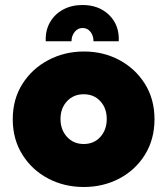

<svg xmlns="http://www.w3.org/2000/svg" viewBox="-20 -736 669 768"><path d="M315 12Q237 12 172.5 -22Q108 -56 69.5 -117.5Q31 -179 31 -259Q31 -339 69.5 -400Q108 -461 173 -495.5Q238 -530 316 -530Q394 -530 458 -495.5Q522 -461 560 -400Q598 -339 598 -259Q598 -179 560 -117.5Q522 -56 457.5 -22Q393 12 315 12ZM315 -160Q356 -160 381.5 -188.5Q407 -217 407 -260Q407 -303 381.5 -331Q356 -359 315 -359Q274 -359 248 -331Q222 -303 222 -260Q222 -217 248 -188.5Q274 -160 315 -160ZM310 -716Q266 -716 232 -697.5Q198 -679 179.5 -646Q161 -613 163 -571H266Q266 -592 278.5 -608Q291 -624 310 -624Q330 -624 342 -608.5Q354 -593 354 -571H455Q458 -635 417 -675.5Q376 -716 310 -716Z"/></svg>

Font: MuseoModerno Black
Style: Regular
Weight: 900
Designer: Pablo Cosgaya, Héctor Gatti, Marcela Romero, and the Authors of The MuseoModerno Project.
Foundry: Omnibus-Type Team
Version: Version 1.001